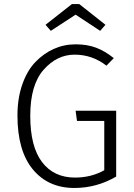

<svg xmlns="http://www.w3.org/2000/svg" viewBox="-20 -914 658 945"><path d="M540 -627.9 503.9 -590.8Q434.1 -645 347.2 -645Q260.3 -645 194.6 -570.6Q128.9 -496.1 128.9 -344.2Q128.9 -192.4 187 -116.2Q245.1 -40 349.1 -40Q429.2 -40 493.2 -76.2V-318.8H358.9L352.1 -369.1H551.8V-44.9Q455.6 11.2 346.2 11.2Q217.3 11.2 141.6 -80.3Q65.9 -171.9 65.9 -345.2Q65.9 -430.2 89.8 -498.5Q113.8 -566.9 154.3 -608.9Q194.8 -650.9 244.9 -673.3Q294.9 -695.8 352.1 -695.8Q409.2 -695.8 452.6 -679.4Q496.1 -663.1 540 -627.9ZM352.1 -841.8 230 -762.2 204.1 -792 334 -894H370.1L499 -792L473.1 -762.2Z"/></svg>

Font: FiraSans-Light
Style: Regular
Weight: 300
Designer: Carrois Corporate & Edenspiekermann AG
Foundry: Carrois Corporate GbR & Edenspiekermann AG
Version: Version 3.106;PS 003.106;hotconv 1.0.70;makeotf.lib2.5.58329